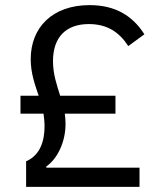

<svg xmlns="http://www.w3.org/2000/svg" viewBox="-20 -730 635 750"><path d="M525 0V-75H161V-80C201 -107 236 -171 236 -246C236 -260 235 -273 233 -286H431V-356H215C202 -398 187 -440 187 -491C187 -588 241 -636 327 -636C400 -636 447 -603 481 -550L544 -596C499 -667 432 -710 330 -710C185 -710 100 -623 100 -499C100 -444 116 -401 131 -356H60V-286H150C152 -271 154 -254 154 -237C154 -181 138 -124 82 -100V0Z"/></svg>

Font: LVC Sans
Style: Regular
Weight: 400
Designer: Mike Abbink, Paul van der Laan, Pieter van Rosmalen
Foundry: Bold Monday
Version: Version 3.0